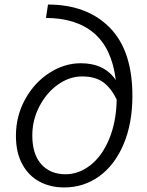

<svg xmlns="http://www.w3.org/2000/svg" viewBox="-20 -811 648 844"><path d="M50 -214Q50 -301 90.5 -374.5Q131 -448 197 -490.5Q263 -533 335 -533Q439 -533 489 -459Q472 -598 393.5 -665Q315 -732 182 -732L191 -791Q362 -791 462 -690Q562 -589 562 -390Q562 -268 523 -176.5Q484 -85 416 -36Q348 13 262 13Q201 13 153 -13Q105 -39 77.5 -90Q50 -141 50 -214ZM268 -45Q326 -45 377 -84.5Q428 -124 459.5 -199Q491 -274 493 -373Q468 -425 433 -450Q398 -475 341 -475Q285 -475 234.5 -439Q184 -403 153 -343Q122 -283 122 -216Q122 -133 161.5 -89Q201 -45 268 -45Z"/></svg>

Font: Nebula Sans Book
Style: Regular
Weight: 400
Italic angle: -9°
Designer: Paul D. Hunt for Adobe (as Source Sans)
Foundry: Nebula Entertainment & Broadcasting LLC
Version: Version 1.010